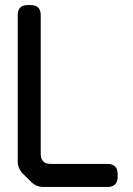

<svg xmlns="http://www.w3.org/2000/svg" viewBox="-20 -730 525 759"><path d="M102 -12Q123 9 151 9H405Q445 9 445 -31V-42Q445 -82 405 -82H181Q141 -82 141 -122V-670Q141 -710 101 -710H90Q50 -710 50 -670V-93Q50 -64 70 -44Z"/></svg>

Font: WDXL Lubrifont JP N
Style: Regular
Weight: 400
Designer: [WDXL Lubrifont] Copyright 2020-2022 (c) NightFurySL2001, Skr-ZERO; [ZCOOL QingKe HuangYou] Copyright 2018-2022 (c) The 
Version: Version 2.001;hotconv 1.1.1;makeotfexe 2.6.0